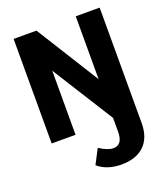

<svg xmlns="http://www.w3.org/2000/svg" viewBox="-171 -817 1046 1208"><g transform="rotate(-20 352.0 -212.5)"><path d="M64 -700H217L480 -279V-700H640V73Q640 170 586 222.5Q532 275 433 275Q337 275 276 223L327 125Q382 161 420 161Q482 161 482 73V-19L224 -429V0H64Z"/></g></svg>

Font: Sarabun ExtraBold
Style: Regular
Weight: 800
Version: Version 1.000; ttfautohint (v1.6)